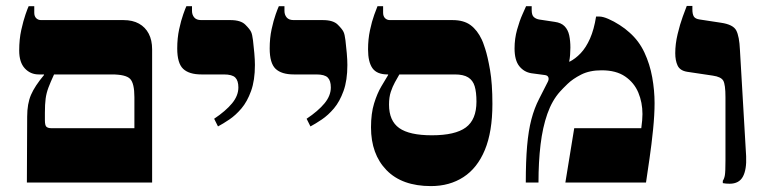

<svg xmlns="http://www.w3.org/2000/svg" viewBox="-20 -618 2606 650"><path d="M71 0 72 -223Q72 -267 85 -297Q98 -327 129 -364V-366H111Q83 -366 64 -386.5Q45 -407 45 -447Q45 -485 52 -516.5Q59 -548 66.5 -569.5Q74 -591 77 -597H96V-575Q96 -563 102.5 -556.5Q109 -550 119 -550H398Q429 -550 450.5 -538Q472 -526 483.5 -504Q495 -482 495 -451V0ZM154 -184H435V-289Q435 -336 420.5 -351Q406 -366 358 -366H163Q151 -340 144 -321.5Q137 -303 134.5 -284Q132 -265 132 -236V-211Q132 -193 137.5 -188.5Q143 -184 154 -184Z M718 -190 705 -216Q744 -242 765.5 -268Q787 -294 787 -322Q787 -345 776.5 -355.5Q766 -366 738 -366H662Q620 -366 600 -385Q580 -404 580 -454Q580 -489 586.5 -519Q593 -549 600.5 -570Q608 -591 611 -597H630V-581Q630 -568 637.5 -559Q645 -550 661 -550H760Q795 -550 810.5 -534.5Q826 -519 830 -510Q834 -502 836.5 -481.5Q839 -461 841 -438Q843 -415 843 -398Q843 -346 830 -310Q817 -274 797.5 -251Q778 -228 756.5 -213.5Q735 -199 718 -190Z M1031 -190 1018 -216Q1057 -242 1078.5 -268Q1100 -294 1100 -322Q1100 -345 1089.5 -355.5Q1079 -366 1051 -366H975Q933 -366 913 -385Q893 -404 893 -454Q893 -489 899.5 -519Q906 -549 913.5 -570Q921 -591 924 -597H943V-581Q943 -568 950.5 -559Q958 -550 974 -550H1073Q1108 -550 1123.5 -534.5Q1139 -519 1143 -510Q1147 -502 1149.5 -481.5Q1152 -461 1154 -438Q1156 -415 1156 -398Q1156 -346 1143 -310Q1130 -274 1110.5 -251Q1091 -228 1069.5 -213.5Q1048 -199 1031 -190Z M1439 12Q1341 12 1288.5 -42Q1236 -96 1236 -187Q1236 -234 1246.5 -268Q1257 -302 1271 -325.5Q1285 -349 1294 -364V-402H1332V-366Q1325 -354 1317 -339.5Q1309 -325 1303 -307Q1297 -289 1297 -264Q1297 -209 1331.5 -184.5Q1366 -160 1442 -160Q1521 -160 1557 -186.5Q1593 -213 1593 -274Q1593 -306 1587 -326Q1581 -346 1565 -356Q1549 -366 1520 -366H1292Q1256 -366 1241 -387Q1226 -408 1226 -451Q1226 -485 1232.5 -515.5Q1239 -546 1247 -568Q1255 -590 1258 -597H1277V-575Q1277 -563 1283.5 -556.5Q1290 -550 1300 -550H1512Q1550 -550 1573 -533Q1596 -516 1611 -484Q1614 -479 1622.5 -453Q1631 -427 1639 -381Q1647 -335 1647 -266Q1647 -172 1621.5 -110.5Q1596 -49 1549 -18.5Q1502 12 1439 12Z M1760 0Q1760 -72 1764.5 -124Q1769 -176 1779 -214Q1789 -252 1805 -283L1834 -340Q1839 -349 1836.5 -356Q1834 -363 1824 -364L1779 -370Q1754 -374 1738 -394Q1722 -414 1722 -454Q1722 -487 1730.5 -517.5Q1739 -548 1749 -570Q1759 -592 1761 -597H1780V-584Q1780 -567 1787 -560.5Q1794 -554 1805 -552L1858 -544Q1880 -541 1891.5 -529Q1903 -517 1907 -498.5Q1911 -480 1911 -457Q1911 -445 1910 -432Q1909 -419 1907 -410L1908 -409Q1928 -419 1946 -438Q1964 -457 1977.5 -487.5Q1991 -518 1998 -562H2009Q2021 -562 2039.5 -554Q2058 -546 2077.5 -533.5Q2097 -521 2111 -508Q2143 -480 2161.5 -440.5Q2180 -401 2188 -356.5Q2196 -312 2196 -269Q2196 -230 2191 -180Q2186 -130 2179 -82Q2172 -34 2167 0H1894L1924 -184H2151Q2153 -198 2154 -210.5Q2155 -223 2155 -232Q2155 -271 2141 -304.5Q2127 -338 2096.5 -359Q2066 -380 2017 -380Q1976 -380 1947.5 -365.5Q1919 -351 1901.5 -334Q1884 -317 1876 -308Q1849 -278 1833 -232.5Q1817 -187 1810 -128.5Q1803 -70 1803 0Z M2450 4Q2444 4 2438 3.5Q2432 3 2427 2V-6Q2432 -13 2434 -25Q2436 -37 2436 -75V-289Q2436 -332 2428.5 -345Q2421 -358 2393 -362L2306 -375Q2282 -379 2274 -396Q2266 -413 2266 -438Q2266 -469 2274 -502.5Q2282 -536 2291.5 -562Q2301 -588 2305 -598H2324V-586Q2324 -570 2329 -562Q2334 -554 2349 -552L2421 -541Q2462 -535 2472.5 -515Q2483 -495 2485 -449L2506 -89Q2508 -44 2495 -20Q2482 4 2450 4Z"/></svg>

Font: Frank Ruhl Libre Black
Style: Regular
Weight: 900
Designer: Yanek Iontef
Foundry: Fontef
Version: Version 6.004